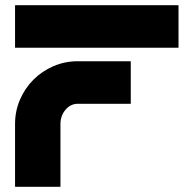

<svg xmlns="http://www.w3.org/2000/svg" viewBox="-20 -720 709 740"><path d="M38 0V-242Q38 -292 57 -336Q76 -380 109 -413Q142 -446 186 -465Q230 -484 280 -484H484V-320H280Q252 -320 232.5 -297Q213 -274 213 -242V0ZM38 -536V-700H668V-536Z"/></svg>

Font: Aoudax Cyrillic
Style: Regular
Weight: 400
Designer: William Zhang
Foundry: William Zhang
Version: Version 1.00 June 4, 2021, initial release